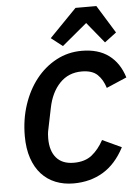

<svg xmlns="http://www.w3.org/2000/svg" viewBox="-62 -996 765 1055"><g transform="rotate(-5 320.0 -468.0)"><path d="M301 12Q247 12 202 -6Q157 -24 124.5 -59.5Q92 -95 74 -148Q56 -201 56 -270Q56 -362 82.5 -442Q109 -522 156 -581.5Q203 -641 267.5 -675.5Q332 -710 408 -710Q499 -710 557 -667Q615 -624 640 -543L528 -495Q514 -541 485 -569Q456 -597 398 -597Q325 -597 277 -547Q229 -497 212 -412L189 -300Q185 -283 184 -270Q183 -257 183 -246Q183 -177 216 -139Q249 -101 312 -101Q374 -101 412 -131.5Q450 -162 477 -212L582 -163Q535 -73 464 -30.5Q393 12 301 12ZM510 -948 605 -794 540 -745 446 -860 308 -745 245 -794 395 -948Z"/></g></svg>

Font: IBM Plex Sans SmBld
Style: Italic
Weight: 600
Italic angle: -11°
Designer: Mike Abbink, Paul van der Laan, Pieter van Rosmalen
Foundry: Bold Monday
Version: Version 3.005